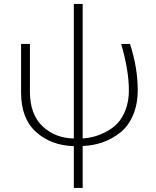

<svg xmlns="http://www.w3.org/2000/svg" viewBox="-20 -724 790 974"><path d="M86.9 -254.9V-501H131.8V-258.8Q131.8 -144.5 195.3 -84Q258.8 -23.4 354.5 -21.5V-704.1H399.4V-21.5Q427.7 -23.4 456.1 -30.8Q484.4 -38.1 517.6 -55.2Q550.8 -72.3 575.7 -98.1Q600.6 -124 617.2 -167.5Q633.8 -210.9 633.8 -265.6Q633.8 -367.2 594.7 -501H639.6Q678.7 -379.9 678.7 -267.6Q678.7 -195.3 654.8 -139.6Q630.9 -84 590.3 -51.8Q549.8 -19.5 502 -2.4Q454.1 14.6 399.4 16.6V229.5H354.5V17.6Q238.3 13.7 162.6 -54.7Q86.9 -123 86.9 -254.9Z"/></svg>

Font: Gothic A1 ExtraLight
Style: Regular
Weight: 275
Designer: HanYang I&C Co.,Ltd.
Foundry: HanYang I&C Co.,Ltd.
Version: Version 2.50